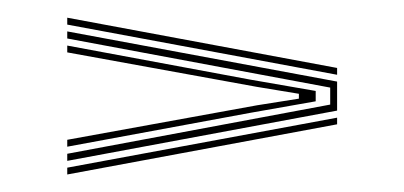

<svg xmlns="http://www.w3.org/2000/svg" viewBox="-20 -511 457 217"><path d="M56 -483.2V-491L361 -434.2V-426.5ZM56 -329.2V-337.2L353.2 -392.8V-412L56 -467.5V-475.5L361 -418.8V-386ZM56 -345.2V-353L270.5 -392L317.8 -399.5V-405L270.5 -412.8L56 -451.8V-459.5L263 -421L336.8 -408.2V-396.5L263 -383.5ZM56 -313.8V-321.5L361 -378V-370.5Z"/></svg>

Font: Big Shoulders Inline Display Thin Light
Style: Regular
Weight: 300
Version: Version 2.002